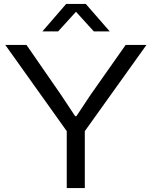

<svg xmlns="http://www.w3.org/2000/svg" viewBox="-20 -958 773 978"><path d="M320 0V-290L7 -729H115L290 -476L363 -366H369L442 -476L620 -729H726L412 -290V0ZM196 -798 317 -938H417L539 -798H458L367 -898L276 -798Z"/></svg>

Font: Mona Sans Expanded
Style: Regular
Weight: 400
Width: 7
Designer: Deni Anggara
Foundry: GitHub
Version: Version 2.000